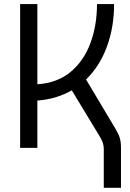

<svg xmlns="http://www.w3.org/2000/svg" viewBox="-20 -713 626 926"><path d="M77.1 0V-693.4H160.2V-306.6Q256.8 -313 320.6 -366.2Q384.3 -419.4 416 -504.9Q447.8 -590.3 447.8 -693.4H530.3Q530.3 -582.5 495.6 -488Q460.9 -393.6 395 -329.6L537.6 -90.8Q552.2 -66.4 557.9 -46.9Q563.5 -27.3 563.5 -0.5V192.9H480.5V5.9Q480.5 -11.2 475.3 -25.9Q470.2 -40.5 456.5 -62.5L326.2 -277.3Q290.5 -256.8 248.8 -244.1Q207 -231.4 160.2 -228V0Z"/></svg>

Font: CaskaydiaMono NF SemiLight
Style: Regular
Weight: 350
Designer: Aaron Bell
Foundry: Saja Typeworks
Version: Version 2111.001; ttfautohint (v1.8.4);Nerd Fonts 3.1.1